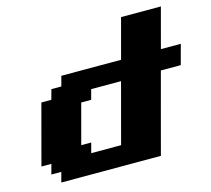

<svg xmlns="http://www.w3.org/2000/svg" viewBox="-120 -1019 1282 1164"><g transform="rotate(-15 521.0 -437.5)"><path d="M125 0H750Q772 -83 816.7 -250Q861.3 -417 883.8 -500H1008.8Q1014.2 -520.5 1025.4 -562.3Q1036.6 -604 1042.5 -625H917.5Q928.7 -667 950.9 -750.2Q973.1 -833.5 984.4 -875H734.4Q723.1 -833 700.9 -750Q678.7 -667 667.5 -625H292.5L275.9 -562.5H213.4L196.3 -500H133.8Q117.2 -437.5 83.7 -312.5Q50.3 -187.5 33.7 -125H96.2L79.1 -62.5H141.6ZM533.7 -125H346.2L362.8 -187.5H300.3Q311.5 -229 333.7 -312.3Q356 -395.5 367.2 -437.5H429.7L446.3 -500H633.8Q617.2 -437.5 583.7 -312.5Q550.3 -187.5 533.7 -125Z"/></g></svg>

Font: Faithful 32x
Style: BoldOblique
Weight: 400
Foundry: Faithful Resource Pack
Version: Version 1.0; January 27, 2023